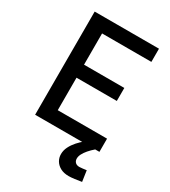

<svg xmlns="http://www.w3.org/2000/svg" viewBox="-215 -792 982 1108"><g transform="rotate(30 276.5 -238.5)"><path d="M80.7 0V-687.4H509.2V-599.5H180.7V-391.3H449.2V-304.6H180.7V-88H509.2V0ZM424.7 210Q392.8 210 370.1 198Q347.4 185.9 335.3 165.9Q323.3 145.9 323.3 121.9Q323.3 96.5 335.2 72.8Q347.1 49.1 365.8 28Q384.5 6.9 405 -9.1L481.7 -0.6Q461.2 17 446.1 34.6Q431.1 52.3 423.1 68.1Q415.1 83.9 415.1 98.4Q415.1 113.8 424.6 123.6Q434.1 133.4 452.7 133.4Q461.2 133.4 474.8 131.5Q488.4 129.6 498.8 128.3L509.3 200.2Q486.6 204 463.6 207Q440.6 210 424.7 210Z"/></g></svg>

Font: TitilliumWeb ExtraLight
Style: Regular
Weight: 400
Designer: Mohamed Gaber, Accademia di Belle Arti di Urbino and others
Foundry: Kief Type Foundry, Accademia di Belle Arti di Urbino and others
Version: Version 3.000; ttfautohint (v1.8.2)